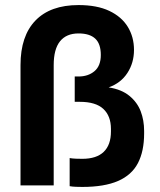

<svg xmlns="http://www.w3.org/2000/svg" viewBox="-20 -732 630 758"><path d="M61 0V-475Q61 -590 120 -651Q179 -712 290 -712Q363 -712 411.5 -689Q460 -666 484.5 -626Q509 -586 509 -535Q509 -484 483 -444Q457 -404 409 -387Q460 -379 491 -353.5Q522 -328 535.5 -292.5Q549 -257 549 -215V-205Q549 -135 524.5 -88Q500 -41 446 -17.5Q392 6 305 6Q294 6 280 5.5Q266 5 255 3V-108Q266 -106 280 -105.5Q294 -105 305 -105Q361 -105 389.5 -132.5Q418 -160 418 -213V-223Q418 -274 388 -302Q358 -330 295 -330H275V-430H290Q328 -430 353 -451Q378 -472 378 -515Q378 -559 356 -579.5Q334 -600 290 -600Q242 -600 217 -569Q192 -538 192 -475V0Z"/></svg>

Font: Golos Text SemiBold
Style: Regular
Weight: 600
Designer: A.Korolkova, Vitaly Kuzmin
Foundry: ParaType Ltd
Version: Version 2.004